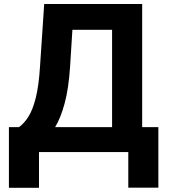

<svg xmlns="http://www.w3.org/2000/svg" viewBox="-20 -747 828 943"><path d="M23.8 175.4V-122.5H73.2Q98.4 -140.6 119.5 -173.8Q140.6 -207 155.5 -265.8Q170.5 -324.6 176.5 -419.7L197.1 -727.3H678.3V-122.5H757.8V174.7H610.1V0H171.5V175.4ZM250.7 -122.5H530.5V-600.5H335.6L324.2 -419.7Q317.1 -311.8 297.6 -239.7Q278.1 -167.6 250.7 -122.5Z"/></svg>

Font: Inter UI
Style: Bold
Weight: 700
Designer: Rasmus Andersson
Foundry: rsms
Version: 3.2;8d6f07862